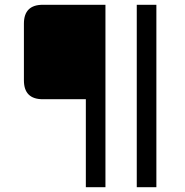

<svg xmlns="http://www.w3.org/2000/svg" viewBox="-20 -642 774 803"><path d="M421 -622V141H339V-227H159Q80 -227 80 -306V-543Q80 -622 159 -622ZM552 -622H634V141H552Z"/></svg>

Font: Sarpanch
Style: Regular
Weight: 400
Designer: Manushi Parikh (Devanagari and Latin), Jyotish Sonowal (Devanagari)
Foundry: Indian Type Foundry
Version: Version 2.004;PS 1.0;hotconv 1.0.78;makeotf.lib2.5.61930; tt